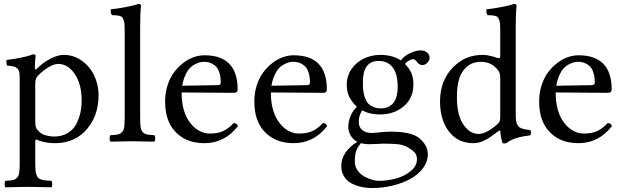

<svg xmlns="http://www.w3.org/2000/svg" viewBox="-20 -718 3170 976"><path d="M174.8 -335Q165.5 -325.2 162.4 -316.2Q159.2 -307.1 159.2 -291V-105Q159.2 -78.6 163.3 -68.8Q167.5 -59.1 183.1 -44.9Q195.3 -34.2 216.1 -29.1Q236.8 -23.9 253.9 -23.9Q293.9 -23.9 322.8 -40.8Q351.6 -57.6 366.7 -85.7Q381.8 -113.8 388.4 -144Q395 -174.3 395 -208Q395 -290.5 360.1 -341.8Q325.2 -393.1 275.9 -393.1Q254.9 -393.1 227.1 -376.7Q199.2 -360.4 174.8 -335ZM167 -368.2Q199.7 -401.4 237.3 -420.2Q274.9 -439 304.2 -439Q353.5 -439 394.8 -410.2Q436 -381.3 458.5 -334.5Q481 -287.6 481 -234.9Q481 -118.2 407.2 -45.9Q348.6 9.8 259.8 9.8Q210.9 9.8 172.9 -5.4Q165 -9.3 162.1 -8.3Q159.2 -7.3 159.2 2V109.9Q159.2 131.8 160.2 145.3Q161.1 158.7 165 169.4Q168.9 180.2 173.3 185.3Q177.7 190.4 188.7 194.1Q199.7 197.8 210.2 199Q220.7 200.2 241.2 201.2Q245.6 205.6 245.6 217.5Q245.6 229.5 241.2 233.9Q155.3 231.9 120.1 231.9Q91.8 231.9 7.8 233.9Q3.4 229.5 3.4 217.5Q3.4 205.6 7.8 201.2Q33.7 199.7 45.4 197.5Q57.1 195.3 66.4 185.5Q75.7 175.8 77.9 158.9Q80.1 142.1 80.1 109.9V-316.9Q80.1 -339.4 77.9 -351.1Q75.7 -362.8 67.6 -370.4Q59.6 -377.9 48.6 -380.4Q37.6 -382.8 15.1 -384.8Q13.7 -389.6 12.7 -398.9Q11.7 -408.2 13.2 -413.1Q106 -424.8 147.9 -441.9Q161.1 -441.9 161.1 -435.1Q157.2 -407.2 157.2 -371.1Q157.2 -367.7 159.2 -366.5Q161.1 -365.2 163.3 -365.7Q165.5 -366.2 167 -368.2Z M613.8 -122.1V-559.1Q613.8 -579.1 613 -592.3Q612.3 -605.5 608.9 -614.7Q605.5 -624 602.8 -628.7Q600.1 -633.3 592 -636Q584 -638.7 578.1 -639.4Q572.3 -640.1 558.6 -640.6Q552.7 -641.1 549.3 -641.1Q544.9 -645.5 543.5 -655Q542 -664.6 543.5 -670.9Q573.7 -673.3 619.4 -682.1Q665 -690.9 683.6 -698.2Q696.8 -698.2 696.8 -688Q692.4 -647.9 692.4 -583V-122.1Q692.4 -89.8 694.6 -73Q696.8 -56.2 706.1 -46.4Q715.3 -36.6 727.1 -34.4Q738.8 -32.2 764.6 -30.8Q769 -26.4 769 -14.4Q769 -2.4 764.6 2Q678.7 0 653.3 0Q625.5 0 541.5 2Q537.1 -2.4 537.1 -14.4Q537.1 -26.4 541.5 -30.8Q567.4 -32.2 579.1 -34.4Q590.8 -36.6 600.1 -46.4Q609.4 -56.2 611.6 -73Q613.8 -89.8 613.8 -122.1Z M906.2 -282.2 1087.4 -285.2Q1102.1 -285.2 1102.1 -298.8Q1102.1 -328.6 1094.7 -350.3Q1087.4 -372.1 1074.7 -383.1Q1062 -394 1048.3 -398.9Q1034.7 -403.8 1019 -403.8Q1009.3 -403.8 999.8 -402.1Q990.2 -400.4 974.9 -393.3Q959.5 -386.2 947 -374Q934.6 -361.8 923.1 -337.9Q911.6 -314 906.2 -282.2ZM1168.5 -92.8Q1185.1 -91.3 1189.5 -77.1Q1122.1 9.8 1019 9.8Q920.9 9.8 866.2 -54.2Q819.3 -107.9 819.3 -202.1Q819.3 -246.1 831.8 -284.7Q844.2 -323.2 864.7 -350.6Q885.3 -377.9 911.4 -397.9Q937.5 -418 965.1 -427.5Q992.7 -437 1019 -437Q1188 -437 1188 -263.2Q1188 -246.1 1169.4 -246.1L903.3 -248Q903.3 -163.6 935.1 -110.8Q957 -74.7 986.1 -56.9Q1015.1 -39.1 1044.4 -39.1Q1086.4 -39.1 1113 -51Q1139.6 -63 1168.5 -92.8Z M1359.9 -282.2 1541 -285.2Q1555.7 -285.2 1555.7 -298.8Q1555.7 -328.6 1548.3 -350.3Q1541 -372.1 1528.3 -383.1Q1515.6 -394 1502 -398.9Q1488.3 -403.8 1472.7 -403.8Q1462.9 -403.8 1453.4 -402.1Q1443.8 -400.4 1428.5 -393.3Q1413.1 -386.2 1400.6 -374Q1388.2 -361.8 1376.7 -337.9Q1365.2 -314 1359.9 -282.2ZM1622.1 -92.8Q1638.7 -91.3 1643.1 -77.1Q1575.7 9.8 1472.7 9.8Q1374.5 9.8 1319.8 -54.2Q1272.9 -107.9 1272.9 -202.1Q1272.9 -246.1 1285.4 -284.7Q1297.9 -323.2 1318.4 -350.6Q1338.9 -377.9 1365 -397.9Q1391.1 -418 1418.7 -427.5Q1446.3 -437 1472.7 -437Q1641.6 -437 1641.6 -263.2Q1641.6 -246.1 1623 -246.1L1356.9 -248Q1356.9 -163.6 1388.7 -110.8Q1410.6 -74.7 1439.7 -56.9Q1468.8 -39.1 1498 -39.1Q1540 -39.1 1566.7 -51Q1593.3 -63 1622.1 -92.8Z M2001.5 -278.8Q2001.5 -341.3 1976.6 -374.8Q1951.7 -408.2 1904.8 -408.2Q1824.7 -408.2 1824.7 -301.8Q1824.7 -279.3 1826.2 -262.7Q1827.6 -246.1 1833.3 -227.1Q1838.9 -208 1848.4 -195.8Q1857.9 -183.6 1875.5 -175.3Q1893.1 -167 1917.5 -167Q1933.1 -167 1946.5 -171.6Q1960 -176.3 1973.1 -187.7Q1986.3 -199.2 1993.9 -222.4Q2001.5 -245.6 2001.5 -278.8ZM1814.5 9.8Q1794.9 33.7 1789.3 53.7Q1783.7 73.7 1783.7 104Q1783.7 127.9 1797.1 147.5Q1810.5 167 1830.3 178.2Q1850.1 189.5 1869.6 195.3Q1889.2 201.2 1903.8 201.2Q1950.7 201.2 1994.4 189Q2038.1 176.8 2068.8 150.9Q2099.6 125 2099.6 90.8Q2099.6 71.3 2088.9 58.3Q2078.1 45.4 2048.8 28.8Q2029.3 18.1 2002 15.1Q1974.6 12.2 1927.7 12.2Q1922.9 12.2 1897.5 13.7Q1872.1 15.1 1854.5 15.1Q1835 15.1 1814.5 9.8ZM2126.5 -387.2Q2118.7 -387.2 2110.1 -392.8Q2101.6 -398.4 2098.6 -404.8Q2090.3 -417 2078.6 -417Q2069.3 -417 2056.6 -408.9Q2043.9 -400.9 2038.6 -393.1Q2061 -369.6 2071.3 -346.2Q2081.5 -322.8 2081.5 -289.1Q2081.5 -218.8 2032 -177.5Q1982.4 -136.2 1912.6 -136.2Q1857.4 -136.2 1821.8 -157.2Q1803.7 -131.8 1803.7 -99.1Q1803.7 -69.8 1823 -55.9Q1842.3 -42 1867.7 -42Q1869.6 -42 1873.5 -42.2Q1877.4 -42.5 1884.5 -43Q1891.6 -43.5 1897.5 -43.9Q1937.5 -48.8 1964.8 -48.8Q2071.3 -48.8 2110.8 -16.1Q2154.8 20.5 2154.8 64.9Q2154.8 104 2129.9 137.2Q2105 170.4 2064.7 192.1Q2024.4 213.9 1974.6 225.8Q1924.8 237.8 1873.5 237.8Q1842.8 237.8 1815.9 231.9Q1789.1 226.1 1765.6 213.6Q1742.2 201.2 1728.5 178.2Q1714.8 155.3 1714.8 124Q1714.8 90.8 1735.8 58.6Q1756.8 26.4 1796.4 2.9Q1775.9 -7.3 1763.2 -27.8Q1750.5 -48.3 1750.5 -74.2Q1750.5 -101.1 1762.5 -129.2Q1774.4 -157.2 1794.4 -174.8Q1769.5 -198.7 1756.1 -224.4Q1742.7 -250 1742.7 -287.1Q1742.7 -331.5 1766.8 -366.7Q1791 -401.9 1829.8 -420.4Q1868.7 -439 1913.6 -439Q1974.1 -439 2017.6 -411.1Q2035.6 -434.6 2065.4 -448.2Q2095.2 -461.9 2117.7 -461.9Q2137.7 -461.9 2150.6 -451.4Q2163.6 -440.9 2163.6 -424.8Q2163.6 -410.2 2152.1 -398.7Q2140.6 -387.2 2126.5 -387.2Z M2522.9 -124V-314Q2522.9 -336.4 2519.8 -346.2Q2516.6 -356 2505.9 -368.2Q2474.6 -403.8 2424.8 -403.8Q2364.3 -403.8 2331.5 -354Q2302.7 -314 2302.7 -221.2Q2302.7 -133.3 2335.4 -85.2Q2368.2 -37.1 2412.6 -37.1Q2451.2 -37.1 2506.8 -85Q2517.1 -93.8 2520 -101.3Q2522.9 -108.9 2522.9 -124ZM2511.7 -50.3Q2471.7 -18.6 2444.3 -4.9Q2415 9.8 2386.7 9.8Q2307.6 9.8 2262.2 -49.3Q2216.8 -108.4 2216.8 -203.1Q2216.8 -310.1 2285.6 -378.9Q2317.4 -409.2 2352.8 -424.1Q2388.2 -439 2435.5 -439Q2450.2 -439 2468.8 -434.8Q2487.3 -430.7 2500 -426.3Q2512.7 -421.9 2513.7 -421.9Q2522.9 -421.9 2522.9 -431.2V-559.1Q2522.9 -579.1 2522.2 -592.3Q2521.5 -605.5 2518.1 -614.7Q2514.6 -624 2512 -628.7Q2509.3 -633.3 2501.2 -636Q2493.2 -638.7 2487.3 -639.4Q2481.4 -640.1 2467.8 -640.6Q2461.9 -641.1 2458.5 -641.1Q2454.1 -645.5 2452.6 -655Q2451.2 -664.6 2452.6 -670.9Q2482.9 -673.3 2528.6 -682.1Q2574.2 -690.9 2592.8 -698.2Q2606 -698.2 2606 -688Q2601.6 -647.9 2601.6 -583V-129.9Q2601.6 -91.3 2615.2 -75.9Q2628.9 -60.5 2674.8 -57.1Q2679.2 -52.7 2679.2 -43.5Q2679.2 -34.2 2674.8 -29.8Q2590.3 -20.5 2553.7 9.8Q2542.5 12.7 2534.7 9.8Q2523.9 -24.9 2523.9 -48.8Q2523.9 -52.2 2522 -53.2Q2520 -54.2 2517.1 -53.2Q2514.2 -52.2 2511.7 -50.3Z M2807.6 -282.2 2988.8 -285.2Q3003.4 -285.2 3003.4 -298.8Q3003.4 -328.6 2996.1 -350.3Q2988.8 -372.1 2976.1 -383.1Q2963.4 -394 2949.7 -398.9Q2936 -403.8 2920.4 -403.8Q2910.6 -403.8 2901.1 -402.1Q2891.6 -400.4 2876.2 -393.3Q2860.8 -386.2 2848.4 -374Q2835.9 -361.8 2824.5 -337.9Q2813 -314 2807.6 -282.2ZM3069.8 -92.8Q3086.4 -91.3 3090.8 -77.1Q3023.4 9.8 2920.4 9.8Q2822.3 9.8 2767.6 -54.2Q2720.7 -107.9 2720.7 -202.1Q2720.7 -246.1 2733.2 -284.7Q2745.6 -323.2 2766.1 -350.6Q2786.6 -377.9 2812.7 -397.9Q2838.9 -418 2866.5 -427.5Q2894 -437 2920.4 -437Q3089.4 -437 3089.4 -263.2Q3089.4 -246.1 3070.8 -246.1L2804.7 -248Q2804.7 -163.6 2836.4 -110.8Q2858.4 -74.7 2887.5 -56.9Q2916.5 -39.1 2945.8 -39.1Q2987.8 -39.1 3014.4 -51Q3041 -63 3069.8 -92.8Z"/></svg>

Font: Linux Libertine G
Style: Regular
Weight: 400
Designer: Philipp H. Poll
Foundry: Philipp H. Poll
Version: Version 4.7.5